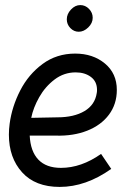

<svg xmlns="http://www.w3.org/2000/svg" viewBox="-20 -726 548 756"><path d="M15 -196Q15 -217 18 -239Q27 -306 59.5 -369.5Q92 -433 147.5 -474Q203 -515 276 -515Q346 -515 393 -476Q440 -437 440 -372Q440 -316 409 -274.5Q378 -233 323.5 -211.5Q269 -190 200 -192H97Q100 -130 131 -97.5Q162 -65 220 -65Q300 -65 378 -120L418 -61Q318 10 215 10Q119 10 67 -47.5Q15 -105 15 -196ZM361 -360Q362 -364 362 -372Q362 -405 338 -423Q314 -441 278 -441Q232 -441 195 -413Q158 -385 134.5 -343.5Q111 -302 103 -262L206 -264Q271 -264 312.5 -288.5Q354 -313 361 -360ZM243 -650Q243 -671 259.5 -688.5Q276 -706 296 -706Q316 -706 330.5 -691Q345 -676 345 -656Q345 -635 327.5 -618Q310 -601 290 -601Q271 -601 257 -615.5Q243 -630 243 -650Z"/></svg>

Font: Bellota
Style: Bold Italic
Weight: 700
Italic angle: -7.5°
Designer: Kemie Guaida
Foundry: Kemie Guaida
Version: Version 4.001